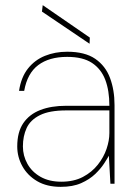

<svg xmlns="http://www.w3.org/2000/svg" viewBox="-20 -714 523 746"><path d="M216 12Q162 12 124.5 -10Q87 -32 67 -68Q47 -104 47 -145Q47 -201 70.5 -235.5Q94 -270 136.5 -286.5Q179 -303 237 -303H405Q405 -362 389 -404Q373 -446 337.5 -469.5Q302 -493 241 -493Q171 -493 128.5 -461Q86 -429 74 -361H54Q62 -414 88.5 -447.5Q115 -481 154.5 -497Q194 -513 241 -513Q310 -513 350 -485.5Q390 -458 407.5 -411Q425 -364 425 -306V0H409L403 -109Q397 -98 384 -78Q371 -58 349.5 -37.5Q328 -17 295.5 -2.5Q263 12 216 12ZM218 -8Q267 -8 302 -26.5Q337 -45 360 -74Q383 -103 394 -135.5Q405 -168 405 -197V-285H237Q172 -285 135 -266.5Q98 -248 83.5 -216.5Q69 -185 69 -145Q69 -109 86.5 -77.5Q104 -46 137.5 -27Q171 -8 218 -8ZM328 -544 143 -669 146 -694 329 -568Z"/></svg>

Font: DM Sans 17pt Thin
Style: Regular
Weight: 250
Version: Version 4.004;gftools[0.9.30]